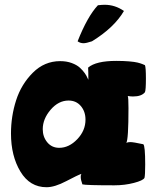

<svg xmlns="http://www.w3.org/2000/svg" viewBox="-20 -768 664 804"><path d="M26 -209Q26 -281 47.5 -348Q69 -415 117.5 -463.5Q166 -512 232 -512Q259 -512 280.5 -504Q302 -496 314.5 -484.5Q327 -473 335 -461.5Q343 -450 346 -442L350 -434Q350 -468 349 -485Q382 -513 467 -513Q497 -513 520.5 -511Q544 -509 556 -506Q568 -503 575.5 -500Q583 -497 585 -496L587 -495Q591 -486 591 -439Q591 -391 587 -382Q573 -364 537 -364Q527 -364 515 -366Q518 -360 518 -315Q518 -184 509 -170Q516 -173 526 -173Q538 -173 580 -164Q588 -158 588 -79Q588 -35 585 -23Q579 -12 540.5 -2Q502 8 459 8Q339 8 325 4Q318 -15 318 -28Q318 -36 321 -40Q306 -35 257.5 -9.5Q209 16 175 16Q105 16 65.5 -49.5Q26 -115 26 -209ZM159 -227Q159 -195 178 -172Q197 -149 228 -149Q269 -149 303.5 -185Q338 -221 338 -267Q338 -301 318.5 -324Q299 -347 267 -347Q225 -347 192 -308.5Q159 -270 159 -227ZM305 -595Q346 -699 390 -746Q408 -748 418 -748Q462 -748 499 -722Q458 -652 365 -595Q341 -587 330 -587Q316 -587 305 -595Z"/></svg>

Font: Gorditas
Style: Bold
Weight: 700
Designer: Gustavo Dipre (gbrenda1987@gmail.com)
Foundry: Gustavo Dipre (gbrenda1987@gmail.com)
Version: Version 001.001